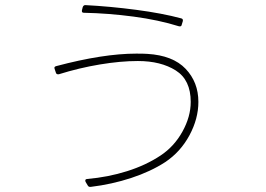

<svg xmlns="http://www.w3.org/2000/svg" viewBox="-20 -677 1040 752"><path d="M314 -657Q411 -652 513.5 -638.5Q616 -625 690 -605Q698 -603 696 -594L692 -581Q691 -572 681 -574Q601 -599 503 -612Q405 -625 308 -627Q303 -627 301.5 -630Q300 -633 301 -637L304 -649Q307 -657 314 -657ZM207 -386Q201 -386 199 -392L194 -407L193 -411Q193 -416 200 -418Q384 -467 514 -467Q543 -467 557 -466Q657 -460 707 -407.5Q757 -355 757 -278Q757 -212 722 -147Q687 -82 627 -42Q570 -5 494 20Q418 45 335 55H333Q327 55 324 50L315 35Q315 33 314 30Q314 25 321 24Q403 17 477.5 -6.5Q552 -30 609 -68Q662 -103 694.5 -161.5Q727 -220 727 -278Q727 -364 668.5 -401Q610 -438 520 -438Q452 -438 371 -424.5Q290 -411 210 -386Z"/></svg>

Font: LINE Seed JP_TTF Thin
Style: Regular
Weight: 250
Designer: LY Corporation & Fontrix & Fontworks
Version: Version 1.008